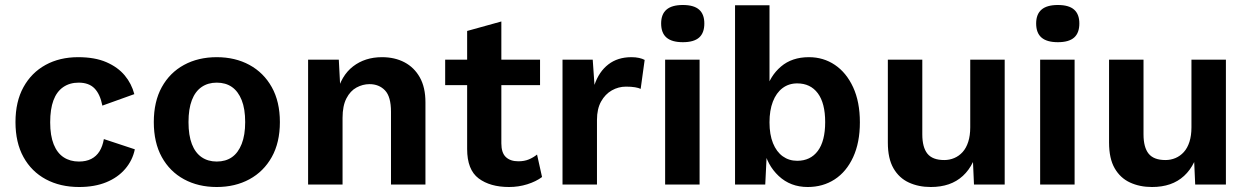

<svg xmlns="http://www.w3.org/2000/svg" viewBox="-20 -739 5001 769"><path d="M293 -510Q360 -510 406 -490Q452 -470 479.5 -437Q507 -404 518 -362L390 -316Q381 -362 358.5 -385Q336 -408 295 -408Q259 -408 233 -390Q207 -372 194 -337Q181 -302 181 -249Q181 -196 195 -161Q209 -126 235 -109Q261 -92 296 -92Q325 -92 345.5 -102.5Q366 -113 378.5 -133Q391 -153 396 -182L520 -141Q511 -97 481.5 -62.5Q452 -28 405.5 -9Q359 10 297 10Q221 10 163.5 -21Q106 -52 74 -110Q42 -168 42 -250Q42 -332 74 -390Q106 -448 162.5 -479Q219 -510 293 -510Z M848 -510Q922 -510 979 -479Q1036 -448 1068.5 -390Q1101 -332 1101 -250Q1101 -168 1068.5 -110Q1036 -52 979 -21Q922 10 848 10Q774 10 717 -21Q660 -52 628 -110Q596 -168 596 -250Q596 -332 628 -390Q660 -448 717 -479Q774 -510 848 -510ZM848 -408Q813 -408 787.5 -390.5Q762 -373 748.5 -338Q735 -303 735 -250Q735 -197 748.5 -162Q762 -127 787.5 -109.5Q813 -92 848 -92Q884 -92 909 -109.5Q934 -127 948 -162.5Q962 -198 962 -250Q962 -303 948 -338Q934 -373 909 -390.5Q884 -408 848 -408Z M1214 0V-500H1337L1345 -347L1329 -363Q1346 -436 1394 -473Q1442 -510 1510 -510Q1561 -510 1600 -489.5Q1639 -469 1661.5 -429Q1684 -389 1684 -329V0H1546V-291Q1546 -352 1522 -377Q1498 -402 1460 -402Q1433 -402 1408 -388.5Q1383 -375 1367.5 -345Q1352 -315 1352 -267V0Z M1988 -653V-165Q1988 -127 2006 -110Q2024 -93 2056 -93Q2080 -93 2098 -100.5Q2116 -108 2131 -120L2151 -30Q2127 -12 2092 -1Q2057 10 2019 10Q1943 10 1897 -24.5Q1851 -59 1851 -142V-615ZM2143 -500V-398H1763V-500Z M2233 0V-500H2354L2361 -399Q2379 -452 2416.5 -481Q2454 -510 2509 -510Q2526 -510 2539.5 -507Q2553 -504 2562 -499L2546 -383Q2538 -387 2523.5 -389.5Q2509 -392 2487 -392Q2457 -392 2430.5 -377Q2404 -362 2387.5 -332.5Q2371 -303 2371 -259V0Z M2782 -500V0H2644V-500ZM2715 -570Q2671 -570 2649.5 -588.5Q2628 -607 2628 -645Q2628 -682 2649.5 -700.5Q2671 -719 2715 -719Q2759 -719 2780 -700.5Q2801 -682 2801 -645Q2801 -607 2780 -588.5Q2759 -570 2715 -570Z M3215 10Q3146 10 3099 -34Q3052 -78 3039 -145L3053 -163L3045 0H2924V-718H3062V-356L3048 -376Q3064 -435 3108 -472.5Q3152 -510 3220 -510Q3278 -510 3324 -479Q3370 -448 3397 -389.5Q3424 -331 3424 -249Q3424 -168 3397 -109.5Q3370 -51 3323 -20.5Q3276 10 3215 10ZM3173 -95Q3226 -95 3255.5 -134.5Q3285 -174 3285 -250Q3285 -326 3255.5 -365.5Q3226 -405 3173 -405Q3139 -405 3114 -386Q3089 -367 3075.5 -332Q3062 -297 3062 -249Q3062 -200 3076 -165.5Q3090 -131 3115 -113Q3140 -95 3173 -95Z M3708 10Q3659 10 3620 -8Q3581 -26 3558.5 -65Q3536 -104 3536 -168V-500H3674V-201Q3674 -149 3694.5 -123.5Q3715 -98 3762 -98Q3783 -98 3802 -106Q3821 -114 3835.5 -130Q3850 -146 3858 -171Q3866 -196 3866 -229V-500H4004V0H3881L3877 -90Q3861 -57 3836.5 -34.5Q3812 -12 3780 -1Q3748 10 3708 10Z M4284 -500V0H4146V-500ZM4217 -570Q4173 -570 4151.5 -588.5Q4130 -607 4130 -645Q4130 -682 4151.5 -700.5Q4173 -719 4217 -719Q4261 -719 4282 -700.5Q4303 -682 4303 -645Q4303 -607 4282 -588.5Q4261 -570 4217 -570Z M4594 10Q4545 10 4506 -8Q4467 -26 4444.5 -65Q4422 -104 4422 -168V-500H4560V-201Q4560 -149 4580.5 -123.5Q4601 -98 4648 -98Q4669 -98 4688 -106Q4707 -114 4721.5 -130Q4736 -146 4744 -171Q4752 -196 4752 -229V-500H4890V0H4767L4763 -90Q4747 -57 4722.5 -34.5Q4698 -12 4666 -1Q4634 10 4594 10Z"/></svg>

Font: Kantumruy Pro SemiBold
Style: Regular
Weight: 600
Version: Version 1.002